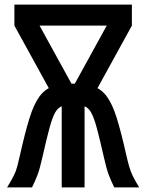

<svg xmlns="http://www.w3.org/2000/svg" viewBox="-20 -820 640 840"><path d="M265 -377 447 -708H557L375 -377ZM250 0V-423H350V0ZM225 -377 43 -708H153L335 -377ZM300 -362V-454Q354 -454 389 -442Q424 -430 448 -397Q472 -364 491 -303Q510 -242 532 -144Q539 -113 545 -92Q551 -71 560.5 -51Q570 -31 589 0H480Q467 -26 456.5 -53Q446 -80 434 -134Q416 -214 403.5 -260Q391 -306 378.5 -328Q366 -350 347.5 -356Q329 -362 300 -362ZM557 -800V-708H43V-800ZM300 -362Q271 -362 252.5 -356Q234 -350 221.5 -328Q209 -306 196.5 -260Q184 -214 166 -134Q154 -80 143.5 -53Q133 -26 120 0H11Q30 -31 40 -51Q50 -71 55.5 -92Q61 -113 68 -144Q90 -242 109 -303Q128 -364 152 -397Q176 -430 211 -442Q246 -454 300 -454Z"/></svg>

Font: Victor Mono
Style: Bold
Weight: 700
Monospace: yes
Designer: Rune Bjørnerås
Version: Version 1.561;gftools[0.9.30]